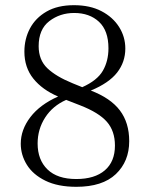

<svg xmlns="http://www.w3.org/2000/svg" viewBox="-20 -710 578 740"><path d="M478 -166Q478 -88 426.5 -39Q375 10 274 10Q203 10 155 -13.5Q107 -37 83.5 -75Q60 -113 60 -156Q60 -210 97 -258.5Q134 -307 204 -338Q143 -364 108.5 -407Q74 -450 74 -511Q74 -560 95.5 -600.5Q117 -641 159.5 -665.5Q202 -690 265 -690Q327 -690 371 -667Q415 -644 439 -606Q463 -568 463 -523Q463 -471 431.5 -430.5Q400 -390 330 -361Q406 -332 442 -284.5Q478 -237 478 -166ZM260 -389 297 -374Q355 -400 376.5 -437.5Q398 -475 398 -524Q398 -592 361.5 -626Q325 -660 266 -660Q211 -660 170 -628.5Q129 -597 129 -532Q129 -479 162.5 -447Q196 -415 260 -389ZM125 -157Q125 -94 163 -57Q201 -20 274 -20Q345 -20 384 -53.5Q423 -87 423 -149Q423 -205 392 -240.5Q361 -276 289 -304L235 -325Q183 -302 154 -257Q125 -212 125 -157Z"/></svg>

Font: Inria Serif Light
Style: Regular
Weight: 300
Designer: Black Foundry Team
Foundry: Black Foundry
Version: Version 1.000; ttfautohint (v1.8.3)